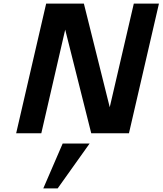

<svg xmlns="http://www.w3.org/2000/svg" viewBox="-20 -742 905 1069"><path d="M488 0 343 -577 210 0H70L237 -722H447L591 -145L725 -722H865L698 0ZM301 307H221L329 57H479Z"/></svg>

Font: Perun
Style: Bold Italic
Weight: 700
Italic angle: -12°
Foundry: Copyright (c) Stefan Peev, Context Ltd, 2016
Version: Version 1.027